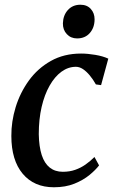

<svg xmlns="http://www.w3.org/2000/svg" viewBox="-20 -782 490 812"><path d="M208 10Q124 10 76 -47.2Q28 -104.5 28 -207Q27.5 -267.5 46.2 -328.8Q65 -390 102.2 -441.5Q139.5 -493 195 -524.2Q250.5 -555.5 323 -555.5Q350.5 -555.5 383 -550Q415.5 -544.5 438 -534L407.5 -422L385.5 -425Q373.5 -446.5 359.5 -463.2Q345.5 -480 330.8 -489.8Q316 -499.5 301 -499.5Q268.5 -499.5 240 -478.8Q211.5 -458 189.8 -419.8Q168 -381.5 156 -329.5Q144 -277.5 144 -214.5Q145 -161.5 156.5 -126.2Q168 -91 190.5 -73.2Q213 -55.5 245.5 -55.5Q274.5 -55.5 298 -63.8Q321.5 -72 341.5 -86Q361.5 -100 379.5 -118L399 -82.5Q385 -64 358.8 -42.2Q332.5 -20.5 294.8 -5.2Q257 10 208 10ZM306 -619.5Q279.5 -619.5 262.5 -637.8Q245.5 -656 246 -683.5Q247 -717.5 267.2 -739.8Q287.5 -762 320 -762Q348 -762 364 -744.2Q380 -726.5 380 -700.5Q380 -665.5 360 -642.5Q340 -619.5 306 -619.5Z"/></svg>

Font: Merriweather 48pt Medium
Style: Italic
Weight: 500
Italic angle: -7.8°
Version: Version 2.101